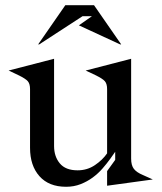

<svg xmlns="http://www.w3.org/2000/svg" viewBox="-20 -705 621 735"><path d="M187 -480V-146Q187 -106 209 -79.5Q231 -53 277 -53Q314 -53 343.5 -73Q373 -93 390 -118V-364Q390 -384 381.5 -394Q373 -404 344 -418L308 -435L482 -480V-98Q482 -72 492.5 -58.5Q503 -45 527 -35L565 -18L390 6V-50L421 -93V-124L402 -97Q389 -79 372.5 -60Q356 -41 335 -25.5Q314 -10 288.5 0Q263 10 233 10Q167 10 131 -30.5Q95 -71 95 -139V-364Q95 -384 86.5 -394Q78 -404 49 -418L13 -435ZM130 -535H126L230 -685H340L444 -535H440L282 -608L332 -643H296Z"/></svg>

Font: Redaction
Style: Regular
Weight: 400
Designer: Jeremy Mickel / Forest Young
Foundry: MCKL
Version: Version 2.001; Redaction